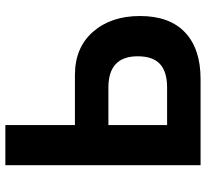

<svg xmlns="http://www.w3.org/2000/svg" viewBox="-46 -723 769 717"><g transform="rotate(-90 338.5 -364.5)"><path d="M637.2 -226.1Q637.2 -115.7 575.9 -57.9Q514.6 0 401.9 0H80.1V-729H230V-469.2H417Q519 -469.2 578.1 -401.9Q637.2 -334.5 637.2 -226.1ZM370.1 -125Q429.2 -125 458 -151.6Q486.8 -178.2 486.8 -234.9Q486.8 -344.2 370.1 -344.2H230V-125Z"/></g></svg>

Font: Miedinger*
Style: Bold
Weight: 700
Version: Version 001.000